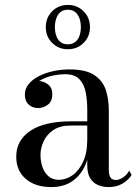

<svg xmlns="http://www.w3.org/2000/svg" viewBox="-20 -750 563 780"><path d="M421.5 10Q398 10 378.2 1.8Q358.5 -6.5 346.5 -25.8Q334.5 -45 334.5 -77.5V-304.5Q334.5 -340.5 328.5 -373.5Q322.5 -406.5 303.2 -427.5Q284 -448.5 244 -448.5Q221.5 -448.5 197.2 -443.5Q173 -438.5 152.2 -428.2Q131.5 -418 118.5 -402.5Q105.5 -387 105.5 -366H82Q82 -391.5 98.8 -406.2Q115.5 -421 135.5 -421Q157 -421 174.8 -407.2Q192.5 -393.5 192.5 -368Q192.5 -338 174.2 -324.5Q156 -311 135.5 -311Q112.5 -311 96.8 -325Q81 -339 81 -366Q81 -389.5 96.2 -408.2Q111.5 -427 137.2 -440.2Q163 -453.5 195.2 -460.8Q227.5 -468 261.5 -468Q330.5 -468 364.8 -444Q399 -420 410.5 -382.5Q422 -345 422 -304.5V-58.5Q422 -42 427.8 -30.5Q433.5 -19 452 -19Q465 -19 480.8 -29.8Q496.5 -40.5 505 -57L514.5 -39Q501.5 -18.5 477.8 -4.2Q454 10 421.5 10ZM188.5 10Q123.5 10 84.8 -23.2Q46 -56.5 46 -113.5Q46 -180.5 103.5 -218.8Q161 -257 267.5 -257H381V-240H267.5Q223.5 -240 196.5 -221.5Q169.5 -203 157 -175.5Q144.5 -148 144.5 -120.5Q144.5 -95.5 152.2 -72.2Q160 -49 176.8 -34.2Q193.5 -19.5 219.5 -19.5Q247.5 -19.5 273.8 -37.5Q300 -55.5 317.2 -92Q334.5 -128.5 334.5 -183H346Q346 -126 327.8 -82.5Q309.5 -39 274.5 -14.5Q239.5 10 188.5 10ZM255.5 -550Q217.5 -550 191.8 -575.8Q166 -601.5 166 -639.5Q166 -678 191.8 -704Q217.5 -730 255.5 -730Q294 -730 319.8 -704Q345.5 -678 345.5 -639.5Q345.5 -601.5 319.8 -575.8Q294 -550 255.5 -550ZM255.5 -570Q274 -570 285.8 -579.5Q297.5 -589 303 -604.8Q308.5 -620.5 308.5 -639.5Q308.5 -659 303 -675Q297.5 -691 285.8 -700.8Q274 -710.5 255.5 -710.5Q237 -710.5 225.5 -700.8Q214 -691 208.5 -675Q203 -659 203 -639.5Q203 -620.5 208.5 -604.8Q214 -589 225.5 -579.5Q237 -570 255.5 -570Z"/></svg>

Font: Bodoni Moda
Style: Regular
Weight: 400
Designer: Owen Earl
Foundry: indestructible type
Version: Version 2.005